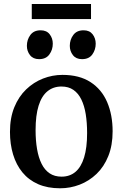

<svg xmlns="http://www.w3.org/2000/svg" viewBox="-20 -952 628 982"><path d="M31 -277.5Q31 -349 53.2 -403.5Q75.5 -458 113.8 -494.8Q152 -531.5 200 -550.2Q248 -569 299.5 -569Q386 -569 443 -532Q500 -495 528 -429.8Q556 -364.5 556 -280.5Q556 -208.5 534 -153.8Q512 -99 473.8 -62.5Q435.5 -26 387.5 -7.5Q339.5 11 287.5 11Q223 11 174.8 -10.2Q126.5 -31.5 94.8 -70.2Q63 -109 47 -161.8Q31 -214.5 31 -277.5ZM295 -48.5Q337 -48.5 366 -73Q395 -97.5 410.2 -147Q425.5 -196.5 425.5 -271.5Q425.5 -324.5 418.5 -368Q411.5 -411.5 396 -443.2Q380.5 -475 355.5 -492.2Q330.5 -509.5 294.5 -509.5Q252.5 -509.5 222.8 -485.2Q193 -461 177.5 -411.5Q162 -362 162 -286.5Q162 -233.5 169.5 -189.8Q177 -146 192.8 -114.2Q208.5 -82.5 233.8 -65.5Q259 -48.5 295 -48.5ZM179.5 -649.5Q149.5 -649.5 133.5 -670Q117.5 -690.5 117.5 -717.5Q117.5 -749 135.2 -773Q153 -797 187 -797H188Q218.5 -797 234.2 -776.5Q250 -756 250 -728.5Q250 -697.5 232.5 -673.5Q215 -649.5 180.5 -649.5ZM399 -649.5Q369 -649.5 353 -670Q337 -690.5 337 -717.5Q337 -749 354.8 -773Q372.5 -797 407 -797H408Q438 -797 453.8 -776.5Q469.5 -756 469.5 -728.5Q469.5 -697.5 452.2 -673.5Q435 -649.5 400 -649.5ZM445.5 -931.5V-854.5H142.5V-931.5Z"/></svg>

Font: Merriweather 20pt SemiBold
Style: Regular
Weight: 600
Version: Version 2.100